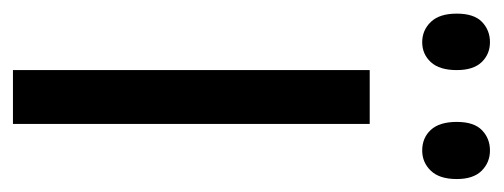

<svg xmlns="http://www.w3.org/2000/svg" viewBox="-274 -504 758 289"><g transform="rotate(90 104.5 -359.0)"><path d="M146 0H65V-537H146ZM-20 -668Q-20 -694 -7.5 -706Q5 -718 23 -718Q41 -718 53 -705.5Q65 -693 65 -668Q65 -642 53 -629Q41 -616 23 -616Q5 -616 -7.5 -629Q-20 -642 -20 -668ZM143 -668Q143 -694 155.5 -706Q168 -718 186 -718Q204 -718 216.5 -705.5Q229 -693 229 -668Q229 -642 216.5 -629Q204 -616 186 -616Q167 -616 155 -629Q143 -642 143 -668Z"/></g></svg>

Font: Noto Sans Malayalam ExtraCondensed
Style: Regular
Weight: 400
Width: 2
Designer: Jelle Bosma - Monotype Design Team
Foundry: Monotype Imaging Inc.
Version: Version 2.104; ttfautohint (v1.8.4.7-5d5b)